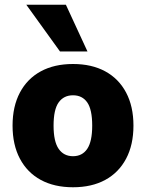

<svg xmlns="http://www.w3.org/2000/svg" viewBox="-20 -779 615 810"><path d="M288 11Q209 11 152 -20Q95 -51 64 -109.5Q33 -168 33 -249Q33 -330 64 -388.5Q95 -447 152 -478Q209 -509 288 -509Q367 -509 424 -478Q481 -447 512 -388.5Q543 -330 543 -249Q543 -168 512 -109.5Q481 -51 424 -20Q367 11 288 11ZM288 -120Q327 -120 348 -151Q369 -182 369 -249Q369 -317 348 -347Q327 -377 288 -377Q249 -377 227.5 -347Q206 -317 206 -249Q206 -182 227.5 -151Q249 -120 288 -120ZM233 -562 91 -759H258L349 -562Z"/></svg>

Font: Nunito Sans 10pt SemiCondensed Black
Style: Regular
Weight: 900
Width: 4
Designer: Vernon Adams
Foundry: Vernon Adams
Version: Version 3.101;gftools[0.9.27]